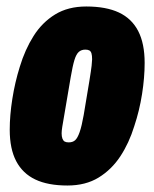

<svg xmlns="http://www.w3.org/2000/svg" viewBox="-20 -560 476 592"><path d="M188 12Q128 12 89 -6.5Q50 -25 30 -63Q10 -101 10 -160Q10 -204 18 -255Q26 -306 41 -354Q57 -407 83.5 -449Q110 -491 150 -515.5Q190 -540 246 -540Q307 -540 346.5 -521.5Q386 -503 406 -464.5Q426 -426 426 -366Q426 -321 418 -270Q410 -219 394 -171Q378 -119 351 -78Q324 -37 284 -12.5Q244 12 188 12ZM192 -121Q204 -121 211.5 -127.5Q219 -134 225.5 -152.5Q232 -171 238 -205Q250 -276 255.5 -310Q261 -344 262.5 -357.5Q264 -371 264 -377Q264 -389 262 -395.5Q260 -402 255.5 -404.5Q251 -407 243 -407Q231 -407 223 -400Q215 -393 209.5 -375Q204 -357 198 -322Q186 -250 180 -216Q174 -182 172 -169Q170 -156 170 -149Q170 -139 172.5 -132.5Q175 -126 179.5 -123.5Q184 -121 192 -121Z"/></svg>

Font: Archivo ExtraCondensed Black
Style: Italic
Weight: 900
Width: 2
Italic angle: -10°
Designer: Hector Gatti
Foundry: Omnibus-Type
Version: Version 2.001